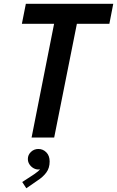

<svg xmlns="http://www.w3.org/2000/svg" viewBox="-20 -740 629 1033"><path d="M271 -611.8H97.7L119.1 -719.7H589.4L568.4 -611.8H393.6L271.5 0H149.9ZM99.6 239.3 155.3 203.1 164.6 196.8Q186.5 182.1 195.3 170.9Q189.5 171.9 185.5 171.9Q172.4 171.9 159.4 164.3Q146.5 156.7 138.2 143.8Q129.9 130.9 129.9 115.2Q129.9 93.3 146.5 77.4Q163.1 61.5 186.5 61.5Q211.4 61.5 229.2 79.6Q247.1 97.7 247.1 128.9Q247.1 164.1 229.2 188.2Q211.4 212.4 181.6 231.4L121.6 272.9Z"/></svg>

Font: Reddit Sans Vanilla SemiBold
Style: Italic
Weight: 600
Italic angle: -11.25°
Designer: Stephen Hutchings
Version: Version 1.013